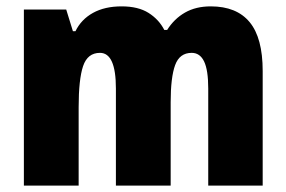

<svg xmlns="http://www.w3.org/2000/svg" viewBox="-20 -583 899 603"><path d="M642 -563Q723 -563 764 -513.5Q805 -464 805 -360V0H634V-305Q634 -363 621 -390Q608 -417 582 -417Q544 -417 530 -378.5Q516 -340 516 -262V0H344V-305Q344 -417 294 -417Q255 -417 241 -375.5Q227 -334 227 -246V0H55V-553H188L209 -485H217Q235 -522 272 -542.5Q309 -563 362 -563Q414 -563 446.5 -542.5Q479 -522 496 -489H505Q527 -524 561 -543.5Q595 -563 642 -563Z"/></svg>

Font: Noto Sans Bengali Condensed Black
Style: Regular
Weight: 900
Width: 3
Designer: Joana Ranito - Universal Thirst; Jelle Bosma - Monotype Design Team
Foundry: Universal Thirst ehf.
Version: Version 3.000; ttfautohint (v1.8.4.7-5d5b)